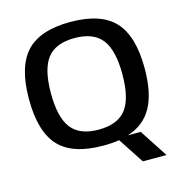

<svg xmlns="http://www.w3.org/2000/svg" viewBox="-126 -831 1042 1110"><g transform="rotate(-15 395.0 -275.5)"><path d="M732.9 167 731.9 168H591.8L491.2 14.2Q449.7 21 394 21Q212.4 21 130.6 -66.9Q48.8 -154.8 48.8 -349.1Q48.8 -543.5 131.1 -631.3Q213.4 -719.2 395 -719.2Q576.7 -719.2 658.9 -631.3Q741.2 -543.5 741.2 -349.1Q741.2 -201.7 694.1 -116.5Q647 -31.2 546.9 0H624ZM557.6 -558.3Q507.3 -623 394 -623Q280.8 -623 230.5 -558.3Q180.2 -493.7 180.2 -349.1Q180.2 -204.6 230.5 -139.9Q280.8 -75.2 394 -75.2Q507.3 -75.2 557.6 -139.9Q607.9 -204.6 607.9 -349.1Q607.9 -493.7 557.6 -558.3Z"/></g></svg>

Font: Fivo Sans Modern Med
Style: Regular
Weight: 450
Designer: Alexander Slobzheninov
Foundry: Alexander Slobzheninov
Version: 1.0